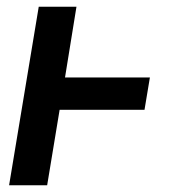

<svg xmlns="http://www.w3.org/2000/svg" viewBox="-20 -550 540 570"><path d="M7 0 95 -530H207L173 -320H425L409 -224H157L120 0Z"/></svg>

Font: Iosevka Curly Slab Oblique
Style: Bold
Weight: 700
Italic angle: -9°
Monospace: yes
Designer: Belleve Invis
Foundry: Belleve Invis
Version: Version 11.1.0; ttfautohint (v1.8.3)